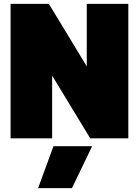

<svg xmlns="http://www.w3.org/2000/svg" viewBox="-20 -719 722 998"><path d="M35 -699H234L431 -374V-699H647V0H449L251 -326V0H35ZM258 41H459L354 259H178Z"/></svg>

Font: Readiness Black
Style: Regular
Weight: 900
Designer: Katatrad Team
Foundry: CadsonDemak
Version: Version 1.00;April 23, 2019;FontCreator 11.5.0.2425 64-bit; 